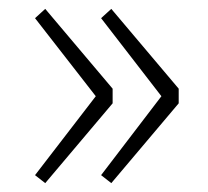

<svg xmlns="http://www.w3.org/2000/svg" viewBox="-20 -494 469 433"><path d="M82 -81 234 -261V-294L82 -474L59 -453L196 -277L59 -99ZM231 -81 383 -261V-294L231 -474L208 -453L344 -277L208 -99Z"/></svg>

Font: Noto Sans T Chinese Thin
Style: Regular
Weight: 100
Designer: Ryoko NISHIZUKA (kana & ideographs); Paul D. Hunt (Latin, Greek & Cyrillic); Wenlong ZHANG (bopomofo); Sandoll Communica
Foundry: Adobe Systems Incorporated
Version: Version 1.000;PS 1;hotconv 1.0.78;makeotf.lib2.5.61930